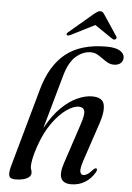

<svg xmlns="http://www.w3.org/2000/svg" viewBox="-60 -947 687 1001"><g transform="rotate(5 283.0 -446.0)"><path d="M155.5 -167Q143 -129.5 138.2 -104.8Q133.5 -80 133.5 -66.5Q133.5 -55.5 136.8 -48Q140 -40.5 140 -30.5Q140 -12.5 117.8 -1.5Q95.5 9.5 58 9.5Q31 9.5 26 -6.5Q21 -22.5 30.5 -57L146 -470Q181 -595.5 259 -658.5Q337 -721.5 472 -721.5Q519.5 -721.5 542.8 -707.2Q566 -693 566 -671.5Q566 -654 553.2 -642.5Q540.5 -631 518 -631Q496 -631 476 -644.5Q456 -658 436.2 -671.5Q416.5 -685 394 -685Q352 -685 315.8 -653.2Q279.5 -621.5 259.5 -549L181 -269.5Q218 -338 260.2 -379Q302.5 -420 344 -438.2Q385.5 -456.5 420 -456.5Q475 -456.5 483.5 -419.8Q492 -383 471.5 -322L403 -117.5Q389 -74.5 393 -59.2Q397 -44 410 -44Q419.5 -44 431 -51Q442.5 -58 459 -77Q469 -86.5 475 -84Q482.5 -80.5 474 -64Q454.5 -30 422.5 -10.2Q390.5 9.5 350.5 9.5Q268 9.5 304 -97L374 -308.5Q391 -359 385.2 -378Q379.5 -397 354.5 -397Q328 -397 291 -371.2Q254 -345.5 217.5 -294.2Q181 -243 155.5 -167ZM515 -763.5Q507.5 -758.5 497.5 -765.5L404.5 -828.5L279.5 -765.5Q266 -759 261 -763.5Q255 -769.5 266.5 -779L393 -886.5Q402.5 -894 409.2 -898.2Q416 -902.5 424 -902.5Q432.5 -902.5 437 -898.2Q441.5 -894 446.5 -886.5L518 -779Q524 -770 515 -763.5Z"/></g></svg>

Font: Fraunces 72pt
Style: Italic
Weight: 400
Italic angle: -16°
Version: Version 1.000;[b76b70a41]